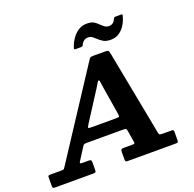

<svg xmlns="http://www.w3.org/2000/svg" viewBox="-219 -1159 1339 1327"><g transform="rotate(-20 450.0 -495.0)"><path d="M676.5 -827.5Q709.5 -827.5 735.8 -844.2Q762 -861 780.5 -890Q799 -919 808.5 -956Q810 -962 809.2 -964.5Q808.5 -967 801.5 -967H758.5Q751.5 -967 749.2 -964.2Q747 -961.5 744 -956Q736 -938 724 -929.2Q712 -920.5 696 -920.5Q678 -920.5 664.5 -930.5Q651 -940.5 638.5 -952.5Q625.5 -966.5 607.5 -978Q589.5 -989.5 554 -989.5Q520.5 -989.5 493 -971.8Q465.5 -954 445.8 -925.5Q426 -897 416 -865Q413.5 -857.5 414 -853.8Q414.5 -850 423 -850H464Q472.5 -850 478 -857Q485 -874.5 498 -885.5Q511 -896.5 529 -896.5Q550 -896.5 562.5 -886.8Q575 -877 588 -864.5Q602.5 -851 621.8 -839.2Q641 -827.5 676.5 -827.5ZM469.5 -550.5Q480 -567 486.8 -579.5Q493.5 -592 498.5 -592Q505 -592 505.8 -581.5Q506.5 -571 510 -550L546 -328.5Q549 -310.5 544.5 -307.8Q540 -305 519.5 -305H343Q315.5 -305 318.2 -312Q321 -319 329.5 -332.5ZM-55 -18.5Q-55 -6 -52 -3Q-49 0 -36 0H242.5Q258 0 261.5 -4.2Q265 -8.5 265 -23.5V-75.5Q265 -87 261 -91Q257 -95 246 -95H203Q183 -95 182 -98.8Q181 -102.5 188 -113.5L243.5 -200.5Q250 -211 256.5 -213Q263 -215 280 -215H534Q553 -215 559.8 -213Q566.5 -211 569 -195L582 -114.5Q584.5 -101.5 582 -98.2Q579.5 -95 563 -95H503Q488 -95 484 -90.2Q480 -85.5 480 -71V-18Q480 -6.5 483.2 -3.2Q486.5 0 497.5 0H850.5Q863.5 0 866.8 -3.8Q870 -7.5 870 -20V-76.5Q870 -88.5 866.8 -91.8Q863.5 -95 852 -95H790Q771.5 -95 767 -98.2Q762.5 -101.5 759.5 -116.5L641 -735Q638.5 -748 636 -754.5Q633.5 -761 626.8 -763Q620 -765 604 -765H521Q503.5 -765 498.8 -760.5Q494 -756 487.5 -746L72.5 -111.5Q67 -103.5 63.8 -99.2Q60.5 -95 45.5 -95H-37.5Q-48.5 -95 -51.8 -91.8Q-55 -88.5 -55 -77Z"/></g></svg>

Font: Besley
Style: Bold Italic
Weight: 700
Italic angle: -13°
Designer: Owen Earl
Foundry: indestructible type*
Version: Version 2.001